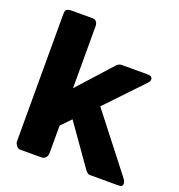

<svg xmlns="http://www.w3.org/2000/svg" viewBox="-145 -945 996 1066"><g transform="rotate(20 353.0 -411.5)"><path d="M59.6 -785.2Q59.6 -793.9 60.5 -800.8Q60.5 -807.6 64.5 -813.5Q68.4 -818.4 76.2 -820.3Q85 -823.2 98.6 -823.2Q138.7 -823.2 218.8 -823.2Q227.5 -823.2 234.4 -820.3Q240.2 -817.4 244.1 -811.5Q248 -806.6 249 -800.8Q251 -795.9 251 -790Q251 -667 251 -420.9Q295.9 -470.7 430.7 -620.1Q443.4 -634.8 461.9 -634.8Q512.7 -634.8 615.2 -634.8Q642.6 -634.8 642.6 -613.3Q642.6 -608.4 640.6 -604.5Q638.7 -600.6 633.8 -594.7Q565.4 -522.5 427.7 -377.9Q492.2 -294.9 686.5 -45.9Q686.5 -45.9 685.5 -45.9Q692.4 -39.1 694.3 -32.2Q697.3 -25.4 697.3 -19.5Q697.3 -8.8 691.4 -3.9Q684.6 0 672.9 0Q616.2 0 503.9 0Q495.1 0 487.3 -6.8Q480.5 -12.7 470.7 -26.4Q416 -103.5 307.6 -257.8Q293.9 -243.2 252 -200.2Q252 -159.2 252 -38.1Q252 -34.2 251 -28.3Q249 -21.5 245.1 -14.6Q242.2 -8.8 235.4 -4.9Q228.5 0 218.8 0Q176.8 0 92.8 0Q84 0 77.1 -4.9Q71.3 -9.8 67.4 -15.6Q63.5 -21.5 61.5 -26.4Q59.6 -32.2 59.6 -33.2Q59.6 -284.2 59.6 -785.2Z"/></g></svg>

Font: Cocogoose
Style: Regular
Weight: 400
Designer: Cosimo Lorenzo Pancini
Version: Version 1.000